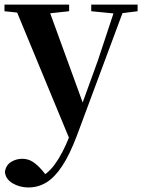

<svg xmlns="http://www.w3.org/2000/svg" viewBox="-27 -556 630 847"><path d="M98.5 271Q59.5 271 28.2 252.3Q-3.2 233.6 -5.4 201.1Q-0.2 171.7 22.3 158.1Q44.8 144.5 71.1 144.5Q97.6 144.5 118.5 158.4Q139.4 172.4 157.6 194L187.7 229.9L152.6 252.4L133.4 235.4Q181.2 214.9 214.7 169.1Q248.3 123.3 279 46.7L309.1 -25.6L318 -49.7L405.1 -289.9L486.4 -535.7H527.3L312 42.9Q280.1 127.2 246.7 177.4Q213.2 227.6 177 249.3Q140.7 271 98.5 271ZM285.7 72.2 34.1 -535.7H180.5L340.1 -97.3L346.1 -86.2ZM-7.3 -506.5V-535.7H278V-506.5L179.7 -495.8H93.6ZM375.5 -506.5V-535.7H580.1V-506.5L498.4 -496.1H480.8Z"/></svg>

Font: Noto Serif KR ExtraLight
Style: Regular
Weight: 200
Designer: Ryoko NISHIZUKA 西塚涼子 (kana & ideographs); Frank Grießhammer (Latin, Greek & Cyrillic); Wenlong ZHANG 张文龙 (bopomofo); San
Foundry: Adobe
Version: Version 2.002-H1;hotconv 1.1.0;makeotfexe 2.6.0